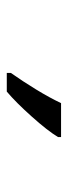

<svg xmlns="http://www.w3.org/2000/svg" viewBox="163 -969 200 566"><g transform="rotate(90 263.0 -686.0)"><path d="M284 -766Q268 -732 243.5 -692Q219 -652 195 -618V-606H250Q282 -633 324 -680Q366 -727 384 -757V-766Z"/></g></svg>

Font: Noto Sans Display SemiCondensed
Style: Regular
Weight: 400
Width: 4
Designer: Monotype Design team
Foundry: Monotype Imaging Inc.
Version: 1.000